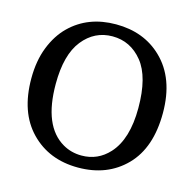

<svg xmlns="http://www.w3.org/2000/svg" viewBox="-109 -853 984 974"><g transform="rotate(15 383.5 -366.0)"><path d="M38.1 -366.2Q38.1 -459 66.4 -531Q94.7 -603 142.6 -649.9Q236.8 -742.2 383.3 -742.2Q529.8 -742.2 624 -651.4Q728.5 -551.3 728.5 -368.7Q728.5 -186 632.6 -88.1Q536.6 9.8 383.3 9.8Q230.5 9.8 134.3 -89.4Q38.1 -188.5 38.1 -366.2ZM384.8 -53.7Q470.2 -53.7 528.3 -117.2Q601.6 -197.3 601.6 -360.8Q601.6 -524.4 539.1 -601.6Q476.6 -678.7 381.8 -678.7Q287.6 -678.7 226.3 -601.8Q165 -524.9 165 -371.1Q165 -149.9 286.1 -79.6Q330.6 -53.7 384.8 -53.7Z"/></g></svg>

Font: Arbutus Slab
Style: Regular
Weight: 400
Version: Version 1.002; ttfautohint (v0.92) -l 10 -r 16 -G 200 -x 7 -